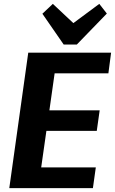

<svg xmlns="http://www.w3.org/2000/svg" viewBox="-20 -972 594 992"><path d="M159 -107H475L460 0H28L126 -700H554L540 -593H228L274 -676L227 -344L201 -402H495L480 -296H186L228 -354L181 -24ZM532 -902 377 -742H309L199 -901L253 -952L397 -817H311L493 -952Z"/></svg>

Font: Pathway Extreme SemiCondensed
Style: Bold Italic
Weight: 700
Width: 4
Italic angle: -8°
Version: Version 1.001;gftools[0.9.26]